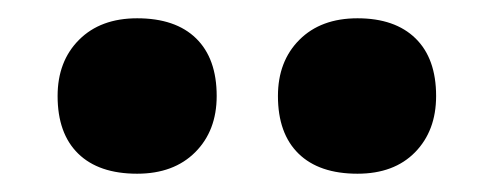

<svg xmlns="http://www.w3.org/2000/svg" viewBox="-20 -816 540 210"><path d="M284 -711Q284 -749 307.5 -772.5Q331 -796 371 -796Q412 -796 434.5 -774Q457 -752 457 -711Q457 -673 434 -649.5Q411 -626 371 -626Q329 -626 306.5 -648Q284 -670 284 -711ZM43 -711Q43 -749 66.5 -772.5Q90 -796 130 -796Q172 -796 194.5 -774Q217 -752 217 -711Q217 -673 193.5 -649.5Q170 -626 130 -626Q88 -626 65.5 -648Q43 -670 43 -711Z"/></svg>

Font: Mach
Style: Bold
Weight: 700
Version: Version 1.002